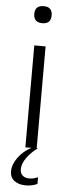

<svg xmlns="http://www.w3.org/2000/svg" viewBox="-62 -764 362 991"><g transform="rotate(5 119.5 -269.0)"><path d="M110.4 195.3Q144 195.3 170.9 182.6V147.9Q148.4 158.2 125 158.2Q105.5 158.2 91.8 147Q78.6 135.7 78.6 114.3Q78.6 85 102.5 52.2Q127 20 157.7 -1H125.5Q83 20.5 56.2 57.1Q29.3 93.3 29.3 129.4Q29.3 161.6 51.8 178.2Q74.7 195.3 110.4 195.3ZM150.9 -528.3H92.3V0H150.9ZM168 -690.4Q168 -734.4 123.5 -734.4Q78.1 -734.4 78.1 -690.4Q78.1 -646 123.5 -646Q168 -646 168 -690.4Z"/></g></svg>

Font: My Font
Style: ExtraLight
Weight: 500
Designer: Vernon Adams
Foundry: newtypography
Version: Version 0.001